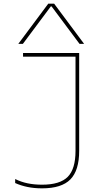

<svg xmlns="http://www.w3.org/2000/svg" viewBox="-20 -1020 590 1050"><path d="M210 10Q167 10 130.5 2.5Q94 -5 63 -19V-41Q95 -25 131 -17.5Q167 -10 210 -10Q308 -10 350.5 -53Q393 -96 393 -195V-710H106V-730H413V-195Q413 -88 365 -39Q317 10 210 10ZM80 -780 244 -1000H276L440 -780H415L262 -985H258L105 -780Z"/></svg>

Font: M PLUS Code Latin SemiExpanded Thin
Style: Regular
Weight: 250
Width: 6
Designer: Coji Morishita
Foundry: UNDERFOREST DESIGN
Version: Version 1.002; ttfautohint (v1.8.3)